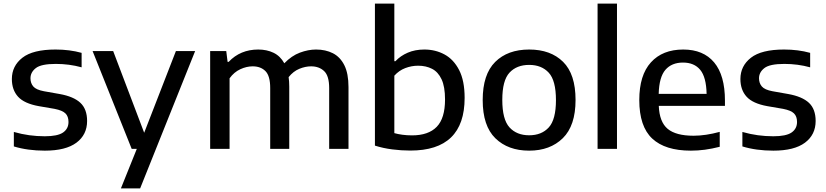

<svg xmlns="http://www.w3.org/2000/svg" viewBox="-20 -828 4592 1068"><path d="M229.5 10Q133.5 10 57 -13.5V-94Q100.5 -81.5 143 -75.8Q185.5 -70 229 -70Q300.5 -70 330.8 -91Q361 -112 361 -149.5Q361 -180.5 344 -197.2Q327 -214 283.5 -222.5L196 -237.5Q115 -252 80.5 -290Q46 -328 46 -388.5Q46 -461 104.5 -506.8Q163 -552.5 289 -552.5Q367.5 -552.5 434 -534V-453.5Q365 -472.5 290.5 -472.5Q209 -472.5 179.2 -449.2Q149.5 -426 149.5 -392.5Q149.5 -365.5 165.2 -347Q181 -328.5 224.5 -320.5L312 -305Q390 -291 427.2 -256Q464.5 -221 464.5 -155Q464.5 -78.5 405 -34.2Q345.5 10 229.5 10Z M712.5 0 495 -544H609.5L782 -89.5L958.5 -544H1065.5L759.5 220H652.5L741 0Z M1149 0V-544H1238.5L1246 -484H1252Q1317 -552.5 1416.5 -552.5Q1464 -552.5 1501.5 -534.5Q1539 -516.5 1561.5 -476Q1602 -518 1648.2 -535.2Q1694.5 -552.5 1738 -552.5Q1791 -552.5 1831.8 -531.8Q1872.5 -511 1895.5 -465Q1918.5 -419 1918.5 -343.5V0H1811V-338.5Q1811 -406 1783 -432.5Q1755 -459 1710.5 -459Q1678.5 -459 1645 -445.2Q1611.5 -431.5 1585.5 -399Q1589 -374.5 1589 -346V0H1483V-338.5Q1483 -406 1456.5 -432.5Q1430 -459 1385.5 -459Q1351.5 -459 1316.8 -443Q1282 -427 1257 -392.5V0Z M2262 9.5Q2212.5 9.5 2161.8 3Q2111 -3.5 2065.5 -18V-808H2173.5V-487.5H2179.5Q2207.5 -517.5 2248.2 -535Q2289 -552.5 2340.5 -552.5Q2402 -552.5 2452.8 -525Q2503.5 -497.5 2534 -438.2Q2564.5 -379 2564.5 -283.5Q2564.5 10 2262 9.5ZM2272 -75Q2363 -75 2409.2 -122.5Q2455.5 -170 2455.5 -274.5Q2455.5 -346 2436.2 -387Q2417 -428 2383.2 -445.2Q2349.5 -462.5 2306 -462.5Q2269 -462.5 2234.2 -449.2Q2199.5 -436 2173.5 -407V-87.5Q2192.5 -82 2218 -78.5Q2243.5 -75 2272 -75Z M2923.5 10Q2806 10 2735.5 -58.8Q2665 -127.5 2665 -271.5Q2665 -414.5 2734.5 -483.5Q2804 -552.5 2923.5 -552.5Q3043 -552.5 3112.2 -484Q3181.5 -415.5 3181.5 -272Q3181.5 -129 3110.8 -59.5Q3040 10 2923.5 10ZM2923.5 -75.5Q2992.5 -75.5 3032.5 -119.2Q3072.5 -163 3072.5 -271Q3072.5 -380 3032.5 -423.5Q2992.5 -467 2923.5 -467Q2854 -467 2814 -423.8Q2774 -380.5 2774 -272.5Q2774 -163.5 2814 -119.5Q2854 -75.5 2923.5 -75.5Z M3304 0V-808H3412V0Z M3823 10Q3680 10 3608 -57.2Q3536 -124.5 3536 -271.5Q3536 -410 3600.8 -481.2Q3665.5 -552.5 3780.5 -552.5Q3892.5 -552.5 3952.5 -480.8Q4012.5 -409 4012.5 -268.5V-239H3644.5Q3648 -149.5 3694 -111.2Q3740 -73 3838 -73Q3871.5 -73 3908.2 -78.5Q3945 -84 3983.5 -94.5V-11.5Q3940 -0.5 3900.8 4.8Q3861.5 10 3823 10ZM3779 -480Q3716.5 -480 3681.5 -439.8Q3646.5 -399.5 3644 -306H3910.5Q3908.5 -399 3875 -439.5Q3841.5 -480 3779 -480Z M4282 10Q4186 10 4109.5 -13.5V-94Q4153 -81.5 4195.5 -75.8Q4238 -70 4281.5 -70Q4353 -70 4383.2 -91Q4413.5 -112 4413.5 -149.5Q4413.5 -180.5 4396.5 -197.2Q4379.5 -214 4336 -222.5L4248.5 -237.5Q4167.5 -252 4133 -290Q4098.5 -328 4098.5 -388.5Q4098.5 -461 4157 -506.8Q4215.5 -552.5 4341.5 -552.5Q4420 -552.5 4486.5 -534V-453.5Q4417.5 -472.5 4343 -472.5Q4261.5 -472.5 4231.8 -449.2Q4202 -426 4202 -392.5Q4202 -365.5 4217.8 -347Q4233.5 -328.5 4277 -320.5L4364.5 -305Q4442.5 -291 4479.8 -256Q4517 -221 4517 -155Q4517 -78.5 4457.5 -34.2Q4398 10 4282 10Z"/></svg>

Font: Encode Sans SemiExpanded SemiExpanded Medium
Style: Regular
Weight: 500
Width: 6
Designer: Multiple Designers
Foundry: Impallari Type
Version: Version 3.000; ttfautohint (v1.8.3) -l 8 -r 50 -G 200 -x 14 